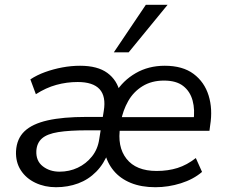

<svg xmlns="http://www.w3.org/2000/svg" viewBox="-20 -774 947 803"><path d="M214 9Q167 9 128 -9.5Q89 -28 67 -62Q45 -96 47 -142Q50 -194 82.5 -225Q115 -256 179 -270.5Q243 -285 341 -285H425L416 -229H348Q270 -229 223.5 -221.5Q177 -214 155.5 -195Q134 -176 132 -143Q130 -101 159 -78.5Q188 -56 229 -56Q270 -56 305 -72.5Q340 -89 364.5 -119.5Q389 -150 395 -192L414 -310Q424 -371 396.5 -401Q369 -431 305 -431Q259 -431 215.5 -419Q172 -407 130 -380L107 -442Q134 -460 168.5 -472.5Q203 -485 240.5 -492Q278 -499 315 -499Q388 -499 429 -469Q470 -439 482 -386H463Q494 -437 547.5 -468Q601 -499 669 -499Q744 -499 789.5 -465Q835 -431 852.5 -374.5Q870 -318 859 -250L856 -227H461L470 -284H809L789 -266Q796 -315 785.5 -353.5Q775 -392 746 -414.5Q717 -437 666 -437Q614 -437 576 -413.5Q538 -390 516 -351Q494 -312 486 -267L483 -245Q469 -161 509 -110Q549 -59 635 -59Q683 -59 722.5 -71.5Q762 -84 799 -113L825 -55Q789 -24 736.5 -7.5Q684 9 630 9Q571 9 527 -9Q483 -27 455.5 -60Q428 -93 418 -137H433Q415 -89 382.5 -56Q350 -23 307 -7Q264 9 214 9ZM456 -555 590 -754H681L518 -555Z"/></svg>

Font: Nunito Sans 10pt
Style: Italic
Weight: 400
Italic angle: -9°
Designer: Vernon Adams
Foundry: Vernon Adams
Version: Version 3.101;gftools[0.9.27]